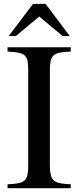

<svg xmlns="http://www.w3.org/2000/svg" viewBox="-20 -986 412 1006"><path d="M127.9 -616.2Q127.9 -647.5 124.5 -666Q121.1 -684.6 109.4 -695.3Q97.7 -706.1 76.2 -710Q54.7 -713.9 19.5 -715.8V-738.3H350.6V-715.8Q315.4 -714.8 293.9 -710.4Q272.5 -706.1 260.7 -695.3Q249 -684.6 245.1 -665.5Q241.2 -646.5 241.2 -616.2V-120.1Q241.2 -89.8 245.6 -70.8Q250 -51.8 261.7 -41Q273.4 -30.3 294.9 -25.9Q316.4 -21.5 350.6 -20.5V0H19.5V-20.5Q54.7 -21.5 76.2 -25.9Q97.7 -30.3 108.9 -41Q120.1 -51.8 124 -70.3Q127.9 -88.9 127.9 -120.1ZM218.8 -965.8 345.7 -796.9H308.6L185.5 -899.4L62.5 -796.9H25.4L153.3 -965.8Z"/></svg>

Font: Jomolhari
Style: Regular
Weight: 400
Designer: Christopher J. Fynn
Foundry: Christopher  J.  Fynn (Karma Drubgy¸ Tenzin).
Version: Version 1.000